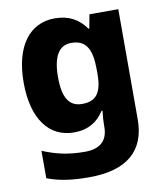

<svg xmlns="http://www.w3.org/2000/svg" viewBox="-88 -631 813 944"><g transform="rotate(-10 319.0 -159.5)"><path d="M249 -559C124 -559 44 -457 44 -274C44 -92 122 10 246 10C316 10 365 -20 397 -71H402C399 -48 397 -22 397 -3V8C397 77 359 113 282 113C201 113 139 99 72 71V208C135 232 199 240 282 240C471 240 565 157 565 1V-549H421L408 -480H404C370 -529 321 -559 249 -559ZM308 -426C382 -426 409 -377 409 -275V-254C409 -160 380 -121 310 -121C245 -121 215 -168 215 -271C215 -374 246 -426 308 -426Z"/></g></svg>

Font: Noto Sans Telugu ExtraBold
Style: Regular
Weight: 800
Designer: Jelle Bosma - Monotype Design Team
Foundry: Monotype Imaging Inc.
Version: Version 2.005